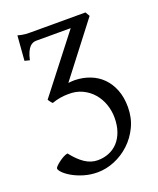

<svg xmlns="http://www.w3.org/2000/svg" viewBox="-133 -543 715 868"><g transform="rotate(-20 224.5 -109.0)"><path d="M415 12.7Q415 64.5 394.8 106.9Q374.5 149.4 341.8 179.9Q309.1 210.4 268.3 227.3Q227.5 244.1 186.5 244.1Q151.9 244.1 121.1 234.9Q90.3 225.6 67.6 212.6Q44.9 199.7 31.7 186.3Q18.6 172.9 18.6 164.6Q18.6 161.6 25.4 154.5Q32.2 147.5 42.5 139.6Q52.7 131.8 64.5 125.2Q76.2 118.7 86.4 117.2Q114.7 153.8 143.8 173.3Q172.9 192.9 205.6 192.9Q234.9 192.9 259.8 182.6Q284.7 172.4 303 152.6Q321.3 132.8 331.5 103.8Q341.8 74.7 341.8 37.6Q341.8 4.9 331.1 -26.4Q320.3 -57.6 299.6 -81.8Q278.8 -106 248.8 -120.4Q218.8 -134.8 180.2 -133.8Q160.2 -133.8 140.9 -130.4Q121.6 -127 102.1 -120.1Q98.6 -122.6 93 -130.1Q87.4 -137.7 85 -141.6L293.9 -410.2H127.9Q120.1 -410.2 112.1 -407.2Q104 -404.3 96.4 -396.2Q88.9 -388.2 82.3 -373.8Q75.7 -359.4 70.8 -336.9L46.9 -342.8L56.2 -461.9Q66.4 -459 75.4 -457.3Q84.5 -455.6 94 -454.8Q103.5 -454.1 114.7 -454.1H380.9L393.1 -433.1L199.2 -181.2Q207.5 -182.1 215.3 -182.6Q223.1 -183.1 231 -183.1Q270 -182.1 303.7 -168.9Q337.4 -155.8 362.1 -130.9Q386.7 -106 400.9 -69.8Q415 -33.7 415 12.7Z"/></g></svg>

Font: Gentium Unicode
Style: Regular
Weight: 400
Version: Version 1.009